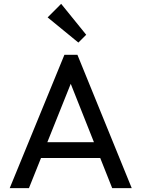

<svg xmlns="http://www.w3.org/2000/svg" viewBox="-20 -979 736 999"><path d="M30.5 0 315.2 -694H382.8L665.5 0H563.8L330.5 -587.2H365.8L130.5 0ZM165.8 -157V-239.2H531.2V-157ZM387.8 -757.5 227.8 -888.5 298.2 -959 428.5 -798.2Z"/></svg>

Font: Marine Company Thin
Style: Regular
Weight: 100
Designer: Rodrigo Fuenzalida
Foundry: fragTYPE
Version: Version 1.000